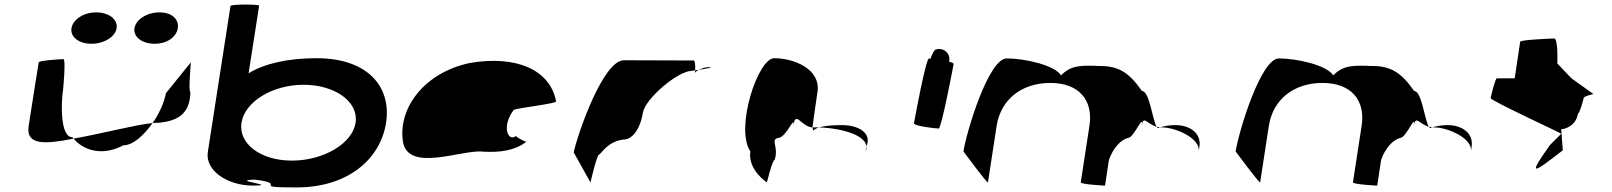

<svg xmlns="http://www.w3.org/2000/svg" viewBox="-20 -810 7035 838"><path d="M105 -260C92 -175 177 -180 301 -205C300 -207 297 -209 296 -211C241 -211 247 -366 255 -416C256 -424 268 -552 257 -552C247 -552 150 -546 149 -538C149 -538 117 -340 105 -260ZM292 -687C286 -649 324 -619 379 -619C434 -619 483 -649 489 -687C495 -725 455 -756 400 -756C345 -756 298 -725 292 -687ZM301 -205C345 -153 427 -127 519 -176C562 -176 609 -221 646 -273C568 -265 426 -227 301 -205ZM567 -687C561 -649 600 -619 655 -619C710 -619 750 -649 756 -687C762 -725 731 -756 676 -756C621 -756 573 -725 567 -687ZM646 -273C654 -274 663 -274 670 -274C767 -282 809 -322 811 -408C801 -408 814 -546 813 -538L704 -403C700 -376 681 -322 646 -273Z M887 -146C875 -66 972 0 1084 0C1205 0 975 -23 1093 -26C1248 -6 1060 8 1275 8C1501 8 1641 -118 1665 -274C1689 -430 1587 -556 1361 -556C1237 -556 1132 -532 1065 -490L1111 -785C1112 -792 987 -792 986 -784ZM1034 -274C1048 -366 1169 -440 1305 -440C1442 -440 1546 -366 1532 -274C1518 -184 1393 -109 1254 -109C1116 -109 1020 -184 1034 -274Z M1738 -196C1757 -52 1999 -160 2089 -148C2160 -144 2226 -152 2277 -191C2269 -193 2230 -212 2233 -217C2198 -188 2167 -257 2222 -330C2241 -340 2415 -358 2407 -368C2381 -506 2232 -570 2030 -535C1833 -493 1719 -341 1738 -196ZM2233 -217V-218ZM2278 -192 2277 -191C2279 -191 2279 -191 2278 -190Z M2484 -145 2557 -14C2556 -6 2584 -135 2595 -135C2606 -142 2635 -194 2702 -201C2745 -201 2777 -258 2786 -318C2795 -378 2938 -501 3001 -501C3001 -501 3006 -502 3014 -503C3015 -520 3014 -546 3008 -546C3008 -546 2821 -547 2703 -547C2612 -547 2501 -225 2484 -145ZM3014 -503C3014 -498 3013 -494 3013 -491C3013 -494 3020 -500 3030 -505C3024 -504 3019 -504 3014 -503ZM3030 -505C3061 -510 3101 -517 3074 -517C3058 -517 3042 -511 3030 -505Z M3255 -149C3243 -68 3327 -14 3327 -14C3326 -6 3350 -112 3361 -112C3380 -171 3341 -200 3376 -208C3412 -208 3450 -314 3442 -261C3453 -331 3477 -256 3526 -254C3530 -281 3538 -346 3548 -409C3563 -510 3443 -556 3359 -556C3288 -556 3187 -250 3255 -149ZM3526 -254C3527 -246 3529 -242 3531 -241C3530 -237 3530 -246 3555 -254ZM3555 -254C3662 -250 3785 -215 3758 -149L3761 -170C3787 -228 3730 -264 3653 -264C3601 -264 3573 -259 3555 -254Z M3969 -272C3967 -260 4064 -249 4077 -249C4089 -249 4140 -518 4142 -530C4143 -534 4135 -538 4122 -541C4124 -548 4125 -556 4122 -564C4116 -588 4089 -602 4065 -594C4059 -594 4050 -578 4041 -554H4034C4021 -554 3971 -284 3969 -272Z M4185 -149C4185 -149 4291 -6 4292 -14L4330 -261C4348 -376 4439 -448 4564 -448C4692 -448 4752 -370 4735 -261L4697 -14C4696 -6 4792 0 4803 0L4820 -112C4838 -164 4872 -200 4903 -208C4930 -208 4972 -320 4963 -261C4970 -309 4986 -269 5028 -257C5009 -290 4997 -413 4964 -413C4908 -494 4861 -522 4781 -522C4697 -525 4655 -526 4611 -481C4583 -526 4452 -555 4374 -555C4294 -555 4197 -230 4185 -149ZM5028 -257C5030 -254 5032 -252 5034 -251L5043 -254ZM5043 -254H5052C5112 -254 5221 -205 5212 -149L5215 -170C5224 -228 5174 -264 5110 -264C5089 -264 5065 -261 5043 -254Z M5373 -149C5373 -149 5479 -6 5480 -14L5518 -261C5536 -376 5627 -448 5752 -448C5880 -448 5940 -370 5923 -261L5885 -14C5884 -6 5980 0 5991 0L6008 -112C6026 -164 6060 -200 6091 -208C6118 -208 6160 -320 6151 -261C6158 -309 6174 -269 6216 -257C6197 -290 6185 -413 6152 -413C6096 -494 6049 -522 5969 -522C5885 -525 5843 -526 5799 -481C5771 -526 5640 -555 5562 -555C5482 -555 5385 -230 5373 -149ZM6216 -257C6218 -254 6220 -252 6222 -251L6231 -254ZM6231 -254H6240C6300 -254 6409 -205 6400 -149L6403 -170C6412 -228 6362 -264 6298 -264C6277 -264 6253 -261 6231 -254Z M6486 -382C6484 -371 6802 -226 6794 -226L6745 -177C6643 -34 6672 -54 6801 -154L6794 -246C6810 -246 6859 -261 6867 -314C6874 -314 6890 -371 6892 -382C6894 -392 6941 -400 6934 -400L6839 -468L6777 -533C6778 -540 6780 -642 6764 -642C6748 -642 6616 -636 6615 -628L6591 -468H6513C6506 -468 6488 -392 6486 -382Z"/></svg>

Font: Ampere
Style: SCSuExtIta
Weight: 400
Version: Version 1